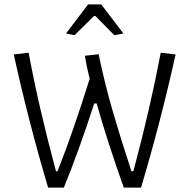

<svg xmlns="http://www.w3.org/2000/svg" viewBox="-20 -858 866 878"><path d="M282 -705 383 -838H443L544 -705L503 -697L416 -785H410L321 -697ZM43 -609 111 -617Q155 -377 236 -75H243Q316 -259 390 -498Q375 -558 368 -603L431 -610Q460 -471 497.5 -342.5Q535 -214 581 -75H590Q667 -363 715 -617L783 -609Q714 -298 625 0H546Q470 -214 422 -385H411Q341 -169 272 0H200Q110 -303 43 -609Z"/></svg>

Font: Athiti
Style: Regular
Weight: 400
Designer: CadsonDemak Team
Foundry: CadsonDemak
Version: Version 1.033